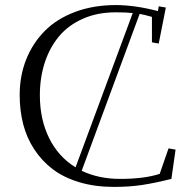

<svg xmlns="http://www.w3.org/2000/svg" viewBox="-20 -732 754 762"><path d="M58.1 -355Q58.1 -431.2 84 -496.1Q109.9 -561 157.5 -609.1Q205.1 -657.2 277.8 -684.6Q350.6 -711.9 439.9 -711.9Q514.6 -711.9 606.9 -688L609.9 -707L638.2 -702.1L609.9 -559.1L583 -564V-665Q548.3 -674.8 534.2 -676.8L304.2 -54.2Q371.6 -22 457 -22Q552.7 -22 613.8 -42L648.9 -143.1L676.8 -138.2L660.2 -22Q593.8 -5.4 543.5 2.2Q493.2 9.8 432.1 9.8Q356.9 9.8 294.9 -8.8Q232.9 -27.3 189.5 -60.3Q146 -93.3 116 -139.2Q85.9 -185.1 72 -239.3Q58.1 -293.5 58.1 -355ZM138.2 -354Q138.2 -258.8 174.8 -184.3Q211.4 -109.9 279.8 -67.9L506.8 -680.2Q482.9 -683.1 439 -683.1Q366.7 -683.1 309.1 -657.7Q251.5 -632.3 214.4 -587.9Q177.2 -543.5 157.7 -483.6Q138.2 -423.8 138.2 -354Z"/></svg>

Font: Dehuti
Style: Book
Weight: 400
Version: Version 1.2